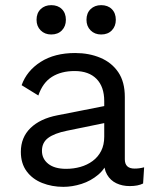

<svg xmlns="http://www.w3.org/2000/svg" viewBox="-20 -716 606 746"><path d="M385 -323Q385 -379 355 -409.5Q325 -440 270 -440Q218 -440 182 -417.5Q146 -395 129 -345L64 -385Q84 -441 138 -475.5Q192 -510 272 -510Q326 -510 370 -491.5Q414 -473 439.5 -435.5Q465 -398 465 -339V-97Q465 -61 503 -61Q522 -61 540 -66L536 -3Q516 7 484 7Q455 7 432 -4Q409 -15 396 -37.5Q383 -60 384 -94L403 -101Q391 -62 362 -37.5Q333 -13 297 -1.5Q261 10 226 10Q182 10 144 -5Q106 -20 83.5 -50.5Q61 -81 61 -126Q61 -182 98.5 -218.5Q136 -255 203 -268L401 -307V-241L240 -208Q191 -198 167 -180Q143 -162 143 -130Q143 -99 167.5 -79.5Q192 -60 237 -60Q266 -60 292.5 -67.5Q319 -75 340 -90.5Q361 -106 373 -129.5Q385 -153 385 -185ZM179 -696Q205 -696 220.5 -680.5Q236 -665 236 -639Q236 -614 220.5 -598Q205 -582 179 -582Q154 -582 138 -598Q122 -614 122 -639Q122 -665 138 -680.5Q154 -696 179 -696ZM373 -696Q399 -696 414.5 -680.5Q430 -665 430 -639Q430 -614 414.5 -598Q399 -582 373 -582Q348 -582 332 -598Q316 -614 316 -639Q316 -665 332 -680.5Q348 -696 373 -696Z"/></svg>

Font: Work Sans
Style: Regular
Weight: 400
Designer: Wei Huang
Foundry: Wei Huang
Version: Version 2.006; ttfautohint (v1.8.1.43-b0c9)